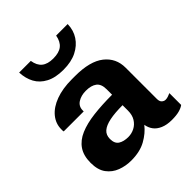

<svg xmlns="http://www.w3.org/2000/svg" viewBox="-205 -879 1024 1024"><g transform="rotate(-45 306.5 -367.5)"><path d="M196 10Q155 10 118 -4Q81 -18 57.5 -49.5Q34 -81 34 -135Q34 -189 57.5 -223.5Q81 -258 125.5 -277Q170 -296 232.5 -303.5Q295 -311 372 -311V-352Q372 -392 350 -408.5Q328 -425 288 -425Q252 -425 227 -409Q202 -393 202 -362V-355H51Q50 -358 50 -362.5Q50 -367 50 -372Q50 -415 78 -449Q106 -483 157.5 -502Q209 -521 278 -521H303Q415 -521 470 -477.5Q525 -434 525 -362V-126Q525 -107 534.5 -98.5Q544 -90 555 -90Q565 -90 575 -93.5Q585 -97 594 -101V-12Q581 -2 559 4Q537 10 503 10Q465 10 438.5 -1.5Q412 -13 398 -32Q384 -51 380 -76Q352 -40 307 -15Q262 10 196 10ZM274 -90Q299 -90 321.5 -101.5Q344 -113 358 -135.5Q372 -158 372 -191V-232Q314 -232 275 -224Q236 -216 216.5 -199Q197 -182 197 -152Q197 -117 218.5 -103.5Q240 -90 274 -90ZM283 -588Q223 -588 184 -608.5Q145 -629 126 -664Q107 -699 105 -745H193Q199 -706 222 -687.5Q245 -669 287 -669Q331 -669 354 -687.5Q377 -706 384 -745H471Q470 -699 447 -664Q424 -629 383 -608.5Q342 -588 283 -588Z"/></g></svg>

Font: Chivo Medium
Style: Bold
Weight: 700
Version: Version 2.002